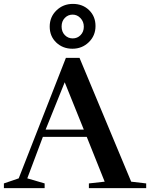

<svg xmlns="http://www.w3.org/2000/svg" viewBox="-34 -965 770 985"><path d="M716 0H422V-24L503 -33L411 -263H186L106 -50L195 -24V0H-14V-24L62 -50L304 -668H374L639 -33L716 -24ZM396 -300 298 -543 200 -300ZM340 -945Q390 -945 423 -913Q456 -881 456 -831.5Q456 -782 421.5 -748.5Q387 -715 337.5 -715Q288 -715 254.5 -747Q221 -779 221 -828.5Q221 -878 255.5 -911.5Q290 -945 340 -945ZM339 -768Q363 -768 379.5 -785Q396 -802 396 -828Q396 -854 379 -872Q362 -890 338.5 -890Q315 -890 298.5 -873Q282 -856 282 -829Q282 -802 298.5 -785Q315 -768 339 -768Z"/></svg>

Font: Rufina
Style: Bold
Weight: 700
Designer: Martin Sommaruga
Foundry: Martin Sommaruga
Version: Version 1.001